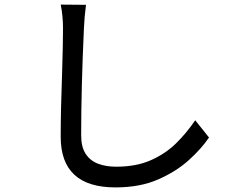

<svg xmlns="http://www.w3.org/2000/svg" viewBox="-20 -778 1040 835"><path d="M482 37Q244 37 244 -183Q244 -299 250 -458Q254 -586 254 -655Q254 -709 244 -758L354 -757Q347 -704 345 -655Q333 -395 333 -189Q333 -139 352.5 -109Q372 -79 406.5 -66Q441 -53 485 -53Q572 -53 635.5 -81Q699 -109 745 -154Q791 -199 829 -255L889 -180Q855 -130 800.5 -81Q746 -32 667.5 2.5Q589 37 482 37Z"/></svg>

Font: LXGW 975 Gothic SC
Style: Regular
Weight: 400
Version: Version 2.01;February 25, 2021